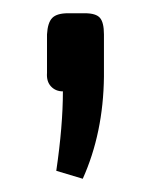

<svg xmlns="http://www.w3.org/2000/svg" viewBox="-20 -138 229 290"><path d="M83 -118H108Q125 -118 131 -111Q137 -104 137 -86V-22Q136 63 105 132L65 120Q75 52 75 0Q64 0 57 -7.5Q50 -15 51 -28V-86Q52 -104 59 -111Q66 -118 83 -118Z"/></svg>

Font: exo2condensed_r
Style: Regular
Weight: 400
Width: 3
Designer: Natanael Gama
Version: Version 1.001;PS 001.001;hotconv 1.0.70;makeotf.lib2.5.58329